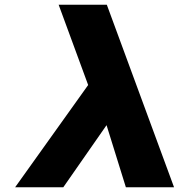

<svg xmlns="http://www.w3.org/2000/svg" viewBox="-20 -793 801 813"><path d="M513 0H717L432.3 -773H228.3L353.3 -433L44 0H248L431.2 -263Z"/></svg>

Font: Sztylet
Style: BdObl
Weight: 700
Foundry: Cannot Into Space Fonts, PlusOne Fonts
Version: Version 0.12